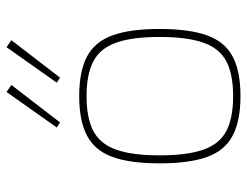

<svg xmlns="http://www.w3.org/2000/svg" viewBox="-106 -654 771 600"><g transform="rotate(-90 280.0 -353.5)"><path d="M280 -492Q358 -492 404 -467.5Q450 -443 470 -388Q490 -333 490 -241Q490 -148 470 -92.5Q450 -37 404 -12.5Q358 12 280 12Q203 12 156.5 -12.5Q110 -37 90 -92.5Q70 -148 70 -240Q70 -333 90 -388Q110 -443 156.5 -467.5Q203 -492 280 -492ZM280 -469Q212 -469 171.5 -448Q131 -427 113 -377Q95 -327 95 -241Q95 -154 113 -103.5Q131 -53 171.5 -32Q212 -11 280 -11Q348 -11 388.5 -32Q429 -53 447 -103.5Q465 -154 465 -241Q465 -327 447 -377Q429 -427 388.5 -448Q348 -469 280 -469ZM293 -719 315 -704 198 -552 182 -562ZM433 -719 455 -704 338 -552 322 -562Z"/></g></svg>

Font: Exo 2 Thin
Style: Regular
Weight: 250
Designer: Natanael Gama
Foundry: Natanael Gama
Version: Version 2.010